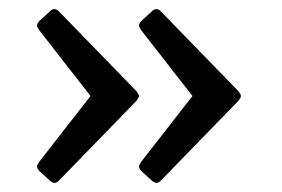

<svg xmlns="http://www.w3.org/2000/svg" viewBox="-20 -490 617 420"><path d="M507 -280Q507 -277 502 -270L331 -94Q327 -90 322 -90Q319 -90 317 -91.5Q315 -93 313 -94L289 -116Q284 -122 284 -126Q284 -128 285.5 -130Q287 -132 288 -135L401 -280L288 -425Q287 -428 285.5 -430Q284 -432 284 -434Q284 -438 289 -444L313 -466Q315 -468 317 -469Q319 -470 322 -470Q327 -470 331 -466L502 -290Q507 -283 507 -280ZM284 -280Q284 -277 279 -270L108 -94Q104 -90 99 -90Q96 -90 94 -91.5Q92 -93 90 -94L66 -116Q61 -122 61 -126Q61 -128 62.5 -130Q64 -132 65 -135L178 -280L65 -425Q64 -428 62.5 -430Q61 -432 61 -434Q61 -438 66 -444L90 -466Q92 -468 94 -469Q96 -470 99 -470Q104 -470 108 -466L279 -290Q284 -283 284 -280Z"/></svg>

Font: Young Serif
Style: Regular
Weight: 400
Designer: Bastien Sozeau
Foundry: NBR — Bastien Sozeau
Version: Version 3.004; ttfautohint (v1.8.4.7-5d5b);gftools[0.9.33]